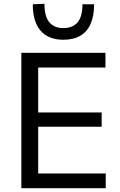

<svg xmlns="http://www.w3.org/2000/svg" viewBox="-20 -991 633 1011"><path d="M92.4 0Q92.4 -59.5 92.4 -114.6Q92.4 -169.7 92.4 -235.6V-475Q92.4 -541.7 92.4 -597.5Q92.4 -653.4 92.4 -713H535.3V-635.4Q485.4 -635.4 428.1 -635.4Q370.9 -635.4 293.2 -635.4H131.1L181.1 -699.8Q181.1 -640.2 181.1 -584.4Q181.1 -528.5 181.1 -461.8V-249.2Q181.1 -183.6 181.1 -128.3Q181.1 -73.1 181.1 -13.6L135.9 -77.6H300.8Q366.3 -77.6 424.6 -77.6Q482.8 -77.6 536.7 -77.6V0ZM161.4 -323.7V-398.9H299.8Q369.1 -398.9 419 -398.9Q468.9 -398.9 515.3 -398.9V-323.7Q466.5 -323.7 416.6 -323.7Q366.8 -323.7 299.3 -323.7ZM313.6 -781.7Q235.4 -781.7 194.1 -829Q152.7 -876.3 152.7 -968.4L214 -971Q214 -904.4 239.8 -873.7Q265.5 -843.1 313.6 -843.1Q362.7 -843.1 388.5 -873.3Q414.2 -903.6 414.2 -968.4H475.5Q475.5 -906.9 457.2 -865.3Q438.9 -823.7 402.8 -802.7Q366.7 -781.7 313.6 -781.7Z"/></svg>

Font: Commissioner Thin
Style: Regular
Weight: 100
Designer: Kostas Bartsokas
Foundry: Kostas Bartsokas
Version: Version 1.001;gftools[0.9.23]